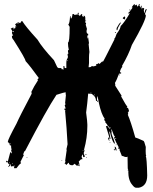

<svg xmlns="http://www.w3.org/2000/svg" viewBox="-20 -759 724 910"><path d="M62 -647.5V-645.5H67.9V-647.5ZM40.5 -612.3V-610.4Q41 -606.4 44.4 -606.4V-612.3ZM298.3 -473.6V-469.7H300.3V-473.6ZM407.7 -319.3V-317.4H413.6V-319.3ZM427.2 -311.5V-307.6H429.2V-311.5ZM503.4 -155.3V-151.4H505.4V-155.3ZM526.9 -104.5V-100.6H530.8Q530.8 -104.5 526.9 -104.5ZM372.6 -47.9V-43.9H374.5V-47.9ZM22.9 10.7V14.6H24.9V10.7ZM38.6 14.6V18.6H40.5V14.6ZM271 1H274.9V2.9H271ZM584.5 -16.6Q582.5 -15.6 579.6 -14.6Q570.3 -14.6 560.1 -20.5Q560.1 -18.6 558.1 -18.6L546.4 -47.9V-49.8L548.3 -53.7H540.5Q540.5 -58.1 542.5 -61.5Q528.8 -85.9 521 -106.4Q524.9 -112.8 524.9 -116.2L521 -114.3L509.3 -145.5H507.3V-143.6Q509.3 -137.2 509.3 -129.9H507.3V-126H511.2L509.3 -122.1Q521 -95.7 524.9 -79.1H521Q509.3 -94.7 501.5 -131.8Q499.5 -131.8 499.5 -135.7H497.6V-133.8Q501.5 -118.7 503.4 -100.6L499.5 -98.6Q499.5 -107.9 481.9 -161.1Q486.3 -161.1 489.7 -163.1Q489.7 -158.2 501.5 -147.5V-151.4L489.7 -165Q489.7 -167.5 478 -180.7L480 -184.6Q477.1 -184.6 474.1 -190.4V-192.4L476.1 -196.3Q460.4 -217.3 448.7 -270.5L442.9 -301.8H440.9Q440.9 -297.4 439 -280.3H435.1Q435.1 -300.8 417.5 -311.5V-313.5L397.9 -315.4Q394 -268.1 388.2 -225.6Q394 -182.1 394 -168.9V-161.1Q394 -106 378.4 -49.8L380.4 -45.9Q380.4 -42.5 376.5 -34.2H378.4L376.5 -30.3Q380.4 -24.4 382.3 -16.6L378.4 -14.6H374.5L372.6 -26.4H370.6Q370.6 -23.4 366.7 -18.6Q368.7 -14.6 368.7 -12.7Q366.7 -12.7 366.7 -10.7Q370.6 -10.3 370.6 -6.8L368.7 -2.9L364.7 -4.9Q363.8 -4.9 353 6.8L355 10.7L353 14.6Q356.9 15.1 356.9 18.6Q356.9 20.5 355 20.5L356.9 24.4V28.3H355Q351.1 28.3 351.1 24.4L353 20.5V18.6H351.1Q351.1 26.4 345.2 26.4Q342.3 26.4 333.5 16.6Q333.5 19 323.7 24.4Q306.2 24.4 306.2 12.7H304.2L294.4 22.5H292.5Q292.5 16.6 286.6 16.6V14.6Q290.5 9.8 290.5 6.8Q290.5 4.9 288.6 4.9L296.4 -49.8H294.4L300.3 -75.2Q296.4 -150.4 288.6 -233.4Q290.5 -233.4 290.5 -235.4Q287.6 -235.4 284.7 -241.2Q285.2 -245.1 288.6 -245.1Q288.6 -243.2 290.5 -243.2V-247.1Q290.5 -248.5 286.6 -260.7L290.5 -262.7L288.6 -266.6Q288.6 -268.6 290.5 -268.6Q290.5 -270.5 288.6 -270.5L292.5 -309.6L290.5 -313.5Q292.5 -317.4 292.5 -319.3Q290.5 -319.3 290.5 -321.3Q283.2 -321.3 247.6 -309.6Q201.7 -241.2 99.1 -43.9Q94.7 -43.9 89.4 -26.4L93.3 -24.4Q93.3 -22.9 75.7 10.7H79.6V14.6Q70.8 20 58.1 38.1H46.4L48.3 24.4Q46.9 24.4 42.5 30.3L38.6 28.3Q34.7 30.3 32.7 30.3L30.8 26.4Q32.7 22.5 32.7 20.5H28.8Q28.8 26.4 21 32.2L19 28.3Q23.4 28.3 24.9 18.6Q17.1 18.6 17.1 8.8L13.2 10.7Q9.3 10.7 9.3 6.8V2.9H11.2Q12.2 2.9 17.1 6.8L28.8 -38.1H30.8Q30.8 -32.2 34.7 -32.2L36.6 -42L32.7 -40V-43.9Q32.7 -45.9 34.7 -49.8L32.7 -61.5V-69.3Q24.9 -69.3 24.9 -75.2H28.8V-81.1Q23.9 -77.1 22.9 -77.1Q22 -85 17.1 -85V-86.9Q17.1 -97.2 58.1 -172.9Q73.2 -207.5 128.4 -311.5Q128.4 -313.5 130.4 -317.4Q128.4 -321.3 128.4 -323.2Q140.6 -349.1 159.7 -377.9Q157.7 -381.8 157.7 -383.8Q160.6 -383.8 163.6 -389.6Q123.5 -445.3 101.1 -469.7Q101.1 -480 44.4 -569.3Q36.6 -577.6 36.6 -585V-586.9Q36.6 -590.8 42.5 -590.8Q36.6 -598.1 36.6 -604.5Q36.6 -606.4 38.6 -610.4Q38.6 -613.3 30.8 -624L34.7 -626Q34.7 -624 36.6 -624Q37.1 -627.9 40.5 -627.9H44.4V-620.1H46.4Q46.4 -626 54.2 -626L52.2 -629.9V-633.8H58.1L52.2 -641.6V-643.6Q52.2 -645.5 65.9 -653.3L75.7 -649.4Q81.1 -659.2 83.5 -659.2H85.4Q101.1 -633.3 157.7 -571.3Q180.2 -533.2 235.8 -473.6L251.5 -440.4L257.3 -436.5H271Q271 -430.7 272.9 -430.7H278.8V-428.7H280.8V-446.3H284.7L286.6 -436.5H294.4V-460Q294.4 -478 302.2 -485.4Q302.2 -487.3 300.3 -487.3Q300.3 -489.3 302.2 -489.3L300.3 -499V-501Q300.8 -504.9 304.2 -504.9L302.2 -514.6V-518.6Q302.7 -522.5 306.2 -522.5Q302.2 -538.1 302.2 -555.7V-557.6Q310.1 -557.6 310.1 -631.8L304.2 -641.6V-643.6Q310.1 -647.5 312 -682.6H314L315.9 -670.9Q321.3 -670.9 323.7 -692.4H331.5V-688.5H335.4L345.2 -690.4Q345.2 -688.5 347.2 -688.5L349.1 -698.2H353V-694.3Q353 -692.4 351.1 -692.4Q354 -684.6 356.9 -684.6H358.9Q360.8 -684.6 364.7 -692.4Q368.7 -690.4 370.6 -690.4L368.7 -686.5Q370.1 -680.7 376.5 -678.7V-684.6H378.4Q384.3 -682.6 384.3 -672.9V-661.1H388.2V-659.2H384.3V-651.4Q388.2 -651.4 388.2 -649.4Q388.2 -648.4 386.2 -641.6L392.1 -622.1L390.1 -612.3Q390.1 -598.6 397.9 -598.6V-590.8H394V-577.1H396V-581.1H397.9L401.9 -553.7Q401.9 -551.8 399.9 -551.8L403.8 -512.7Q401.9 -500 401.9 -487.3V-460L399.9 -440.4H403.8Q411.1 -440.4 415.5 -446.3Q417.5 -446.3 421.4 -444.3Q424.8 -444.3 437 -448.2L435.1 -452.1V-454.1L444.8 -456.1L442.9 -460H444.8L452.6 -456.1Q452.6 -457.5 466.3 -469.7V-463.9Q468.3 -463.9 522.9 -573.2Q521 -573.2 521 -575.2Q525.4 -575.2 532.7 -598.6Q549.3 -619.6 552.2 -635.7Q569.3 -651.9 595.2 -696.3H593.3L589.4 -694.3L587.4 -698.2Q592.3 -698.2 608.9 -723.6H605V-725.6Q614.7 -739.3 616.7 -739.3H618.7V-733.4H620.6L626.5 -737.3Q630.4 -732.4 630.4 -727.5Q638.2 -731.4 638.2 -739.3H642.1V-735.4L640.1 -731.4Q644 -731.4 644 -723.6Q647.9 -723.6 647.9 -731.4H651.9V-729.5L649.9 -725.6Q651.9 -722.2 651.9 -715.8H653.8V-721.7H655.8L659.7 -719.7Q659.7 -721.7 661.6 -721.7L663.6 -717.8L661.6 -710L663.6 -698.2H665.5Q668 -715.8 673.3 -715.8H675.3V-713.9L667.5 -694.3Q668.9 -686.5 671.4 -686.5Q671.4 -661.6 605 -545.9Q589.8 -500.5 558.1 -446.3L560.1 -442.4Q550.8 -432.6 548.3 -417Q552.2 -415 554.2 -415V-411.1L546.4 -409.2Q546.4 -411.1 544.4 -411.1Q533.7 -380.4 524.9 -366.2L526.9 -354.5H524.9L556.2 -305.7L554.2 -301.8Q579.6 -254.9 583.5 -254.9L581.5 -251V-247.1L585.4 -249Q588.9 -244.6 591.3 -233.4Q588.4 -225.6 585.4 -225.6L587.4 -221.7V-217.8Q587.4 -215.8 585.4 -215.8Q599.6 -184.6 621.1 -107.4Q629.4 -105.5 659.2 -91.8Q663.6 -91.8 670.9 -62.5L670.4 -43.5Q670.4 -24.4 672.9 -21.5Q672.9 -19.5 670.9 -19.5Q675.8 -10.7 677.7 72.3Q677.7 123 637.7 130.9H625.5Q617.2 130.9 606.9 117.2Q587.9 95.7 587.9 52.7Q590.3 52.7 590.3 50.8Q585.4 50.8 585.4 46.9Q585.4 44.9 587.9 44.9Q585.4 41 585.4 39.1Q585.4 13.7 584.5 -16.6ZM593.3 -713.9H597.2V-710H593.3ZM569.8 -680.7H571.8Q571.8 -678.7 573.7 -674.8Q571.8 -670.9 571.8 -668.9Q573.7 -668.9 573.7 -667H571.8Q562 -669.4 562 -672.9Q562 -675.8 569.8 -680.7ZM552.2 -653.3V-649.4Q536.6 -626 536.6 -616.2H532.7V-626Q545.4 -649.9 552.2 -653.3ZM524.9 -606.4H528.8V-602.5H524.9ZM542.5 -405.3H546.4V-401.4Q542.5 -401.4 542.5 -405.3ZM440.9 -282.2H444.8V-276.4H440.9ZM491.7 -106.4H495.6L497.6 -96.7H493.7ZM495.6 -92.8H499.5V-90.8H495.6ZM499.5 -85H503.4V-83H499.5ZM528.8 -73.2H532.7V-71.3H528.8ZM522.9 -63.5H524.9Q530.3 -63.5 532.7 -45.9H528.8V-51.8L521 -45.9L519 -49.8Q524.9 -49.8 524.9 -57.6Q522.9 -61.5 522.9 -63.5ZM388.2 -28.3H390.1Q390.1 -24.4 386.2 -24.4H384.3Q384.8 -28.3 388.2 -28.3ZM106.9 -14.6H108.9V-10.7H106.9ZM388.2 -14.6H392.1V-12.7H388.2Z"/></svg>

Font: Mister Brush
Style: Regular
Weight: 400
Designer: GGBotNet
Foundry: GGBotNet
Version: 1.00